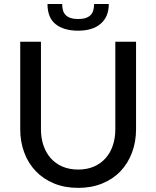

<svg xmlns="http://www.w3.org/2000/svg" viewBox="-20 -925 777 954"><path d="M80.5 0ZM368.5 -82.5Q412 -82.5 446.2 -97.2Q480.5 -112 504.2 -138.5Q528 -165 540.5 -201.8Q553 -238.5 553 -283V-717.5H656V-283Q656 -220.5 636 -167Q616 -113.5 579 -74.5Q542 -35.5 488.5 -13.5Q435 8.5 368.5 8.5Q301.5 8.5 248.2 -13.5Q195 -35.5 157.8 -74.5Q120.5 -113.5 100.5 -167Q80.5 -220.5 80.5 -283V-717.5H183.5V-283Q183.5 -239 196 -202.2Q208.5 -165.5 232.2 -138.8Q256 -112 290.5 -97.2Q325 -82.5 368.5 -82.5ZM368.5 -772.5Q297 -772.5 256.5 -804.8Q216 -837 216 -905H289Q289 -887.5 293 -873.5Q297 -859.5 306.5 -850Q316 -840.5 331.2 -835.5Q346.5 -830.5 368.5 -830.5Q390.5 -830.5 405.5 -835.5Q420.5 -840.5 430 -850Q439.5 -859.5 443.5 -873.5Q447.5 -887.5 447.5 -905H520.5Q520.5 -841.5 480.2 -807Q440 -772.5 368.5 -772.5Z"/></svg>

Font: Lato Medium
Style: Regular
Weight: 500
Designer: Lukasz Dziedzic
Foundry: tyPoland Lukasz Dziedzic
Version: Version 2.006; 2014-01-15